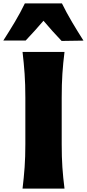

<svg xmlns="http://www.w3.org/2000/svg" viewBox="-69 -1117 515 1137"><path d="M64.5 0Q72.3 -64.9 76.7 -125.7Q81.1 -186.5 81.1 -263.2V-538.6Q81.1 -617.7 76.7 -680.4Q72.3 -743.2 64.5 -809.6H313Q304.7 -743.2 300.5 -680.4Q296.4 -617.7 296.4 -538.6V-263.2Q296.4 -186.5 300.5 -125.7Q304.7 -64.9 313 0ZM295.9 -874.5Q267.6 -903.8 241 -933.8Q214.4 -963.9 188.5 -994.1Q163.1 -964.4 136.7 -935.1Q110.4 -905.8 83 -877H-49.3Q-14.2 -931.6 18.8 -986.8Q51.8 -1042 78.1 -1096.7H297.9Q324.7 -1042 357.4 -986.8Q390.1 -931.6 425.3 -876.5Z"/></svg>

Font: Pinar DS1 ExtraBold
Style: Regular
Weight: 800
Designer: Amin Abedi
Version: Version 3.000